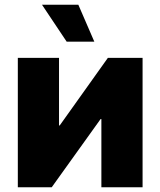

<svg xmlns="http://www.w3.org/2000/svg" viewBox="-20 -790 677 810"><path d="M581.5 0H407.7V-287.6H404.3L198.2 0H55.2V-545.9H229V-260.7H231.9L435.1 -545.9H581.5ZM261.2 -614.3 157.2 -770H310.5L377.9 -614.3Z"/></svg>

Font: Inter Extra Bold
Style: Regular
Weight: 800
Designer: Rasmus Andersson
Foundry: rsms
Version: Version 4.000;git-3c8e0fc